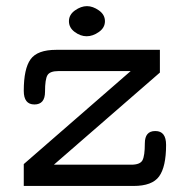

<svg xmlns="http://www.w3.org/2000/svg" viewBox="-20 -615 620 635"><path d="M327.1 -544.9Q327.1 -523.4 307.1 -509.3Q287.1 -495.1 266.6 -495.1Q246.1 -495.1 227.1 -509.3Q208 -523.4 208 -544.9Q208 -566.4 228 -580.6Q248 -594.7 267.6 -594.7Q287.1 -594.7 307.1 -580.6Q327.1 -566.4 327.1 -544.9ZM158.2 -70.3H414.1Q443.4 -70.3 451.2 -85Q459 -99.6 459 -140.6Q459 -181.6 493.2 -181.6H494.1Q529.3 -181.6 529.3 -135.7Q529.3 -63.5 506.3 -31.7Q483.4 0 421.9 0H58.6V-72.3L412.1 -379.9H172.9Q145.5 -379.9 137.2 -366.7Q128.9 -353.5 128.9 -311.5Q128.9 -269.5 93.8 -269.5Q58.6 -269.5 58.6 -314.5Q58.6 -387.7 81.1 -418.9Q103.5 -450.2 166 -450.2H508.8V-375Z"/></svg>

Font: Jura
Style: DemiBold
Weight: 600
Version: Version 2.5